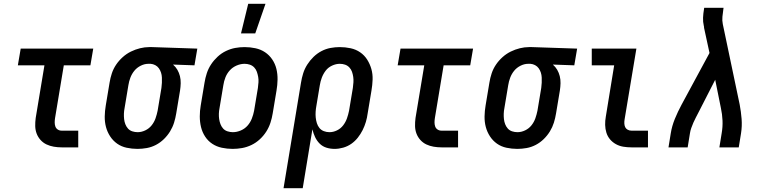

<svg xmlns="http://www.w3.org/2000/svg" viewBox="-20 -776 4040 1011"><path d="M305 0Q284 0 263.5 -3.5Q243 -7 225 -15.5Q207 -24 193.5 -39Q180 -54 173 -72.5Q166 -91 165.5 -112Q165 -133 168 -155L214 -432H74L89 -520H471L456 -432H316L270 -155Q268 -143 268 -131.5Q268 -120 271.5 -110Q275 -100 284 -94Q293 -88 305 -88H392V0Z M704 8Q675 8 647 2Q619 -4 597 -19.5Q575 -35 560 -58Q545 -81 538 -107.5Q531 -134 531.5 -163Q532 -192 537 -221L557 -341Q561 -366 569 -390Q577 -414 591.5 -435.5Q606 -457 626 -475Q646 -493 669.5 -504.5Q693 -516 717.5 -522Q742 -528 766 -528H781L1019 -520L1004 -432L891 -436Q905 -424 914 -408.5Q923 -393 927.5 -375Q932 -357 931.5 -337.5Q931 -318 928 -299L908 -179Q904 -154 896.5 -130Q889 -106 875.5 -84Q862 -62 843 -43.5Q824 -25 801 -13Q778 -1 753 3.5Q728 8 704 8ZM705 -80Q725 -80 745 -89.5Q765 -99 778.5 -116Q792 -133 799 -153Q806 -173 810 -193L830 -313Q832 -327 832.5 -340.5Q833 -354 832.5 -367.5Q832 -381 828 -393.5Q824 -406 816.5 -416.5Q809 -427 797.5 -433Q786 -439 773 -440H761Q741 -440 721 -430Q701 -420 687.5 -403.5Q674 -387 666.5 -367Q659 -347 656 -327L636 -207Q633 -192 632.5 -177.5Q632 -163 633.5 -149Q635 -135 640 -122Q645 -109 654 -99Q663 -89 676.5 -84.5Q690 -80 705 -80Z M1205 8Q1176 8 1148 2Q1120 -4 1097.5 -19Q1075 -34 1060 -57Q1045 -80 1038.5 -107Q1032 -134 1032 -163Q1032 -192 1037 -221L1057 -341Q1061 -366 1069 -390.5Q1077 -415 1091.5 -437Q1106 -459 1126 -477.5Q1146 -496 1170 -507.5Q1194 -519 1218.5 -523.5Q1243 -528 1268 -528Q1297 -528 1325 -522Q1353 -516 1375.5 -501Q1398 -486 1413.5 -463Q1429 -440 1435.5 -413Q1442 -386 1441.5 -357Q1441 -328 1436 -299L1416 -179Q1412 -154 1404 -129.5Q1396 -105 1382 -83Q1368 -61 1348 -42.5Q1328 -24 1304 -12.5Q1280 -1 1255 3.5Q1230 8 1205 8ZM1206 -80Q1227 -80 1248 -89Q1269 -98 1283.5 -114.5Q1298 -131 1306 -151.5Q1314 -172 1318 -193L1338 -313Q1340 -328 1341 -342.5Q1342 -357 1339.5 -371Q1337 -385 1332.5 -398Q1328 -411 1318.5 -421Q1309 -431 1295.5 -435.5Q1282 -440 1268 -440Q1247 -440 1226 -431Q1205 -422 1190 -405.5Q1175 -389 1167 -368.5Q1159 -348 1156 -327L1136 -207Q1133 -192 1132.5 -177.5Q1132 -163 1134 -149Q1136 -135 1141 -122Q1146 -109 1155 -99Q1164 -89 1178 -84.5Q1192 -80 1206 -80ZM1249 -600 1287 -756H1378L1324 -600Z M1473 215 1565 -341Q1569 -366 1576.5 -390Q1584 -414 1598 -436Q1612 -458 1631 -476.5Q1650 -495 1673 -507Q1696 -519 1720.5 -523.5Q1745 -528 1769 -528Q1798 -528 1826 -522Q1854 -516 1876.5 -500.5Q1899 -485 1913.5 -462Q1928 -439 1935.5 -412.5Q1943 -386 1942 -357Q1941 -328 1936 -299L1916 -179Q1913 -156 1906.5 -134Q1900 -112 1889.5 -91Q1879 -70 1864 -51Q1849 -32 1829.5 -18.5Q1810 -5 1787 1.5Q1764 8 1742 8Q1719 8 1698.5 1.5Q1678 -5 1663 -20Q1648 -35 1639 -54.5Q1630 -74 1625 -95L1574 215ZM1715 -80Q1735 -80 1754.5 -89.5Q1774 -99 1787 -116Q1800 -133 1807 -153Q1814 -173 1818 -193L1838 -313Q1840 -328 1841 -342.5Q1842 -357 1840 -371Q1838 -385 1833.5 -398Q1829 -411 1819.5 -421Q1810 -431 1797 -435.5Q1784 -440 1769 -440Q1749 -440 1728.5 -430.5Q1708 -421 1695 -404Q1682 -387 1674.5 -367Q1667 -347 1664 -327L1646 -219Q1643 -203 1642 -187.5Q1641 -172 1642.5 -157Q1644 -142 1648.5 -127.5Q1653 -113 1662 -102Q1671 -91 1685 -85.5Q1699 -80 1715 -80Z M2305 0Q2284 0 2263.5 -3.5Q2243 -7 2225 -15.5Q2207 -24 2193.5 -39Q2180 -54 2173 -72.5Q2166 -91 2165.5 -112Q2165 -133 2168 -155L2214 -432H2074L2089 -520H2471L2456 -432H2316L2270 -155Q2268 -143 2268 -131.5Q2268 -120 2271.5 -110Q2275 -100 2284 -94Q2293 -88 2305 -88H2392V0Z M2704 8Q2675 8 2647 2Q2619 -4 2597 -19.5Q2575 -35 2560 -58Q2545 -81 2538 -107.5Q2531 -134 2531.5 -163Q2532 -192 2537 -221L2557 -341Q2561 -366 2569 -390Q2577 -414 2591.5 -435.5Q2606 -457 2626 -475Q2646 -493 2669.5 -504.5Q2693 -516 2717.5 -522Q2742 -528 2766 -528H2781L3019 -520L3004 -432L2891 -436Q2905 -424 2914 -408.5Q2923 -393 2927.5 -375Q2932 -357 2931.5 -337.5Q2931 -318 2928 -299L2908 -179Q2904 -154 2896.5 -130Q2889 -106 2875.5 -84Q2862 -62 2843 -43.5Q2824 -25 2801 -13Q2778 -1 2753 3.5Q2728 8 2704 8ZM2705 -80Q2725 -80 2745 -89.5Q2765 -99 2778.5 -116Q2792 -133 2799 -153Q2806 -173 2810 -193L2830 -313Q2832 -327 2832.5 -340.5Q2833 -354 2832.5 -367.5Q2832 -381 2828 -393.5Q2824 -406 2816.5 -416.5Q2809 -427 2797.5 -433Q2786 -439 2773 -440H2761Q2741 -440 2721 -430Q2701 -420 2687.5 -403.5Q2674 -387 2666.5 -367Q2659 -347 2656 -327L2636 -207Q2633 -192 2632.5 -177.5Q2632 -163 2633.5 -149Q2635 -135 2640 -122Q2645 -109 2654 -99Q2663 -89 2676.5 -84.5Q2690 -80 2705 -80Z M3305 0Q3283 0 3262 -3.5Q3241 -7 3223 -17Q3205 -27 3192 -42.5Q3179 -58 3173 -77.5Q3167 -97 3166.5 -118.5Q3166 -140 3170 -162L3214 -432H3096V-520H3331L3269 -148Q3267 -137 3267.5 -126Q3268 -115 3272 -106.5Q3276 -98 3285 -93Q3294 -88 3305 -88H3392V0Z M3500 0 3512 -74Q3518 -112 3533.5 -150Q3549 -188 3569 -225L3716 -497L3687 -631Q3688 -633 3687 -635.5Q3686 -638 3686 -640Q3681 -661 3682 -683Q3683 -705 3687 -728L3688 -735H3790L3789 -728Q3786 -708 3784 -688Q3782 -668 3786 -649L3875 -225Q3882 -188 3885 -150Q3888 -112 3882 -74L3870 0H3768L3780 -74Q3786 -108 3784.5 -141.5Q3783 -175 3776 -207L3746 -356L3658 -184Q3651 -170 3644 -157Q3637 -144 3631 -130Q3625 -116 3620 -102Q3615 -88 3613 -74L3601 0Z"/></svg>

Font: Iosevka Curly Slab Semibold
Style: Italic
Weight: 600
Italic angle: -9°
Monospace: yes
Designer: Belleve Invis
Foundry: Belleve Invis
Version: Version 22.1.2; ttfautohint (v1.8.4)